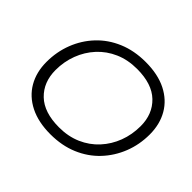

<svg xmlns="http://www.w3.org/2000/svg" viewBox="-157 -927 1153 1153"><g transform="rotate(45 419.5 -350.0)"><path d="M388 6Q285 6 212.5 -30.5Q140 -67 102 -132.5Q64 -198 64 -285Q64 -371 93.5 -447Q123 -523 178 -581.5Q233 -640 311 -673Q389 -706 486 -706Q590 -706 662.5 -669.5Q735 -633 773 -567.5Q811 -502 811 -415Q811 -329 781 -253Q751 -177 696 -118.5Q641 -60 563 -27Q485 6 388 6ZM395 -60Q473 -60 536 -87.5Q599 -115 644 -164Q689 -213 713 -276.5Q737 -340 737 -412Q737 -514 671.5 -577Q606 -640 479 -640Q401 -640 338 -612.5Q275 -585 230 -536Q185 -487 161 -423.5Q137 -360 137 -289Q137 -186 202.5 -123Q268 -60 395 -60Z"/></g></svg>

Font: Montserrat
Style: Italic
Weight: 400
Italic angle: -11.3°
Designer: Julieta Ulanovsky
Foundry: Julieta Ulanovsky
Version: Version 9.000; ttfautohint (v1.8.4.7-5d5b)